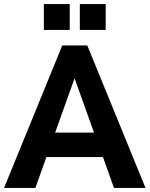

<svg xmlns="http://www.w3.org/2000/svg" viewBox="-33 -930 740 950"><path d="M-13 0 275 -705H399L687 0H531L461 -196L518 -153H154L212 -196L142 0ZM335 -540 226 -235 205 -274H467L446 -235L337 -540ZM362 -782V-910H490V-782ZM184 -782V-910H312V-782Z"/></svg>

Font: Nunito Sans 12pt ExtraLight
Style: Weight 830 Width 84 Optical size 12.0 YTLC 445
Weight: 830
Width: 4
Designer: Vernon Adams
Foundry: Vernon Adams
Version: Version 3.101;gftools[0.9.27]